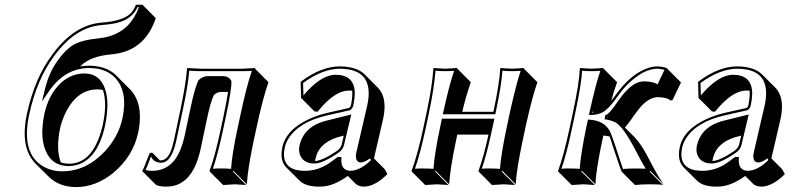

<svg xmlns="http://www.w3.org/2000/svg" viewBox="-20 -718 3331 807"><path d="M92.8 -237.8Q125.5 -389.2 198.7 -486.8Q287.1 -609.4 399.4 -622.1Q403.8 -622.6 407.2 -623Q501 -629.9 532.2 -665Q543.9 -679.2 551.3 -698.2H578.6L634.8 -641.6Q593.3 -518.6 481.4 -494.6Q464.4 -491.2 446.8 -489.3Q362.3 -481.9 321.8 -443.4Q318.8 -440.4 316.9 -439Q335.4 -441.9 354 -441.9Q427.2 -441.4 467.8 -401.4L524.4 -344.7Q582.5 -286.6 563.5 -173.8Q562.5 -167 561 -161.6Q539.6 -61.5 457 7.8Q383.3 68.4 298.8 68.4Q228.5 67.4 185.5 25.4L128.9 -30.8Q63.5 -98.1 92.8 -237.8ZM390.1 -342.3Q300.8 -342.3 252 -236.3Q238.8 -207 232.4 -178.2Q214.4 -90.3 235.8 -35.2Q252 -30.3 269.5 -29.8Q351.6 -29.8 392.6 -129.9Q404.3 -159.2 412.1 -193.8Q431.2 -284.7 412.6 -339.8Q401.4 -342.3 390.1 -342.3ZM334 -409.2Q407.2 -409.2 426.3 -327.1Q431.6 -303.2 431.6 -275.9Q431.2 -236.8 421.9 -191.9Q391.6 -49.8 302.2 -24.4Q285.6 -20 269.5 -20Q192.9 -20 167.5 -96.2Q157.7 -126 157.7 -162.1Q158.2 -197.3 166 -237.3Q184.1 -321.3 236.8 -370.1Q279.8 -408.7 334 -409.2ZM102.5 -235.8Q67.9 -72.8 161.6 -18.6Q182.1 -6.8 205.6 -1.5Q223.1 2.4 242.2 2Q341.8 2 420.9 -82Q478 -144 494.6 -220.2Q518.6 -332 464.4 -390.6Q437 -418.9 395.5 -428.2Q375.5 -432.1 354 -432.1Q252.9 -431.2 186.5 -335.4L156.2 -291L168.9 -343.3Q185.1 -409.2 216.3 -454.6Q256.8 -514.6 298.3 -534.7Q333.5 -550.8 389.2 -556.2Q497.1 -565.9 544.4 -647Q555.7 -666 564 -688H558.1Q534.2 -634.3 462.4 -619.6Q439 -615.2 408.2 -612.8Q297.9 -604.5 210 -485.8Q208 -482.9 206.5 -481Q134.3 -383.8 102.5 -235.8Z M823.7 -94.2Q793.5 48.8 702.6 64.5Q689 66.4 675.3 66.4Q647.9 65.9 635.3 58.6L578.6 2L578.1 -1Q584.5 -9.3 601.6 -56.2Q606 -67.9 609.9 -75.2L620.1 -76.2L651.9 -43.9Q654.3 -43.9 655.3 -43.9Q687 -43.9 703.6 -99.1Q707.5 -113.3 711.4 -129.9L738.8 -258.8Q761.2 -366.2 766.1 -429.2L767.6 -432.1Q769.5 -432.1 824.2 -429.2H999L1051.8 -432.1L1052.2 -429.2L1108.4 -372.6Q1084 -303.7 1056.2 -172.4L1045.4 -122.6Q1021 -6.3 1017.6 56.6L960.9 0L958.5 2.9L1014.6 59.6Q1012.7 59.6 967.3 56.6L918 59.6L861.3 2.9L860.8 0Q883.8 -61 908.7 -179.2L919.4 -229Q931.2 -285.2 938.5 -331.5H907.7Q891.1 -330.6 878.9 -318.4Q864.7 -290.5 848.1 -209.5ZM757.3 -153.3 781.7 -268.1Q799.3 -350.1 813.5 -379.4L814.5 -380.9L815.4 -381.8Q832 -397.5 851.6 -397.9H919.4Q941.4 -397 951.2 -379.9L952.1 -377.9L952.6 -376Q954.6 -347.2 929.2 -227.1L918.5 -176.8Q894.5 -64.5 874.5 -8.8Q892.1 -10.3 910.6 -9.8Q934.6 -9.8 951.2 -8.3Q955.1 -69.8 979 -181.2L989.7 -231Q1015.6 -353.5 1038.6 -420.4Q1019.5 -418.9 999 -418.9H824.2Q798.3 -418.9 775.4 -420.9Q770.5 -359.4 748.5 -256.8L721.2 -127.9Q703.1 -43.9 667 -35.2Q660.6 -33.7 655.3 -34.2Q625 -35.2 614.7 -61Q612.3 -54.7 607.4 -41.5Q598.1 -15.6 591.8 -3.4Q605 0 618.7 0Q702.1 0 738.3 -88.9Q749.5 -117.2 757.3 -153.3Z M1304.2 -41Q1337.4 -43.5 1396.5 -84Q1412.1 -95.7 1416 -109.9L1424.8 -147.9L1415 -145.5Q1331.5 -125 1310.5 -66.9Q1307.1 -56.6 1304.7 -45.4Q1304.2 -42.5 1304.2 -41ZM1460.4 -336.9Q1454.1 -337.4 1446.8 -337.4Q1389.2 -337.4 1321.8 -256.8Q1317.9 -252.4 1314.9 -248.5L1302.2 -249.5L1245.6 -306.2L1243.7 -373L1247.6 -377Q1331.5 -439 1408.7 -439Q1479 -438 1512.2 -405.8L1568.8 -349.1Q1608.9 -307.1 1590.8 -220.2Q1589.8 -215.8 1575.2 -152.8Q1558.1 -80.6 1551.8 -52.2L1596.7 -7.3L1608.4 13.7Q1555.7 66.4 1508.8 66.4Q1486.8 65.9 1474.6 54.2L1441.9 21.5Q1384.8 62.5 1336.4 65.9Q1327.1 66.4 1317.9 66.4Q1264.6 65.9 1239.3 41.5L1182.6 -15.1Q1155.3 -43.9 1166.5 -98.1Q1182.6 -174.3 1281.7 -218.8Q1315.4 -233.9 1354 -243.2L1446.8 -264.2Q1453.1 -267.6 1455.1 -275.9Q1462.4 -312 1460.4 -336.9ZM1404.8 -45.9V-47.9H1402.8ZM1478 -78.1Q1481.9 -95.7 1509.3 -213.4Q1523.4 -274.4 1524.4 -278.8Q1549.8 -403.3 1452.6 -424.8Q1432.6 -428.7 1408.7 -429.2Q1335 -428.7 1253.9 -369.1L1255.4 -316.9Q1327.6 -402.8 1390.1 -403.8Q1469.7 -403.8 1471.2 -327.1Q1471.2 -325.2 1471.2 -324.2Q1470.7 -301.3 1464.8 -273.9Q1460.4 -258.8 1449.7 -254.4L1356.4 -233.4Q1235.8 -206.1 1191.4 -133.8Q1180.2 -114.7 1176.3 -95.7Q1161.1 -17.6 1229.5 -2.9Q1244.6 0 1261.2 0Q1313 0 1358.4 -28.8Q1375 -39.6 1396.5 -56.2L1399.4 -58.1H1415.5L1414.6 -47.4Q1413.1 -1.5 1452.6 0Q1494.1 -1 1539.1 -44.9L1535.2 -52.2Q1511.2 -35.2 1497.1 -35.2Q1477.5 -35.2 1476.1 -58.1Q1476.1 -60.1 1475.6 -61Q1476.1 -69.3 1478 -78.1ZM1456.5 -236.8 1425.8 -107.9Q1420.9 -88.4 1401.9 -75.7Q1336.9 -30.8 1301.3 -30.8Q1254.4 -30.8 1240.2 -68.8Q1236.8 -79.6 1236.8 -89.8Q1237.3 -97.2 1238.3 -104Q1253.4 -174.8 1324.2 -202.1Q1339.4 -208 1356 -211.9Z M2190.9 -193.4 2175.8 -122.6Q2151.4 -6.3 2147.5 56.6L2091.3 0L2088.4 2.9L2145 59.6Q2143.1 59.6 2097.7 56.6Q2097.7 56.6 2047.9 59.6L1991.7 2.9L1991.2 0Q2012.7 -57.6 2033.2 -152.3H1901.9L1896 -123.5Q1872.1 -10.3 1867.7 56.6L1811 0L1808.6 2.9L1865.2 59.6Q1863.3 59.6 1816.9 56.6Q1816.9 56.6 1767.1 59.6L1710.4 2.9L1710 0Q1735.8 -69.8 1759.3 -180.2L1773.9 -249Q1796.9 -356.9 1801.3 -429.2L1802.7 -432.1Q1804.7 -432.1 1851.6 -429.2Q1851.6 -429.2 1900.9 -432.1L1902.3 -429.2L1959 -372.6Q1938.5 -314.5 1922.9 -248H2053.7L2054.2 -250Q2079.6 -369.1 2082.5 -429.2L2084 -432.1Q2085.9 -432.1 2132.3 -429.2Q2132.3 -429.2 2181.2 -432.1L2182.1 -429.2L2238.8 -372.6Q2218.8 -317.4 2190.9 -193.4ZM1855 -248 1854 -249V-248ZM2124.5 -252Q2151.4 -371.1 2168.5 -420.4Q2152.3 -418.9 2132.3 -418.9Q2108.4 -418.9 2091.8 -420.9Q2087.9 -361.3 2064 -248L2062 -237.8H1841.3L1844.2 -251Q1866.7 -355 1888.7 -420.4Q1872.1 -418.9 1851.6 -418.9Q1827.1 -418.9 1810.5 -420.9Q1805.2 -350.1 1783.7 -247.1L1769 -177.7Q1746.6 -73.2 1724.1 -8.8Q1740.7 -10.3 1760.3 -9.8Q1784.7 -9.8 1801.8 -8.3Q1806.6 -73.2 1829.6 -182.1L1837.4 -219.2H2058.1L2048.8 -176.8Q2024.9 -64.5 2004.9 -8.8Q2021.5 -10.3 2041 -9.8Q2064.9 -9.8 2081.5 -8.3Q2085.9 -69.8 2109.4 -181.2Z M2389.2 -250Q2414.6 -369.1 2417 -429.2L2418.5 -432.1Q2420.4 -432.1 2466.8 -429.2Q2466.8 -429.2 2515.6 -432.1L2517.1 -429.2L2573.7 -372.6Q2560.1 -335 2548.8 -293.5Q2553.7 -299.8 2563 -312.5Q2583 -340.3 2595.2 -354Q2653.8 -420.4 2717.3 -436Q2731 -439 2743.2 -439Q2761.7 -438.5 2782.7 -432.1L2785.6 -428.2L2842.3 -371.6L2806.6 -297.4L2798.3 -295.4Q2782.2 -309.6 2743.2 -309.6Q2712.9 -308.6 2681.6 -278.3Q2665.5 -262.7 2628.4 -209.5Q2615.2 -190.9 2606.4 -182.1L2648.4 -140.1Q2660.6 -127.4 2678.2 -101.6Q2692.4 -80.1 2731.4 -4.9Q2749.5 28.8 2769.5 56.6L2712.9 0L2710.4 2.9L2766.6 59.6Q2752 56.6 2715.3 56.6Q2675.3 56.6 2648.9 59.6L2592.3 2.9Q2584.5 -16.6 2552.7 -112.8Q2551.3 -116.7 2549.3 -124.5Q2544.9 -138.2 2542.5 -144Q2530.3 -147 2516.1 -148.4L2510.3 -122.6Q2485.8 -6.3 2482.4 56.6L2425.8 0L2423.3 2.9L2480 59.6Q2478 59.6 2432.6 56.6L2382.8 59.6L2326.2 2.9L2325.7 0Q2348.6 -61 2374 -179.2ZM2535.6 -224.6 2533.2 -227.1 2532.7 -226.1V-225.1Q2534.7 -224.6 2535.6 -224.6ZM2473.6 -245.1 2468.8 -250 2467.8 -245.1Q2471.2 -245.1 2473.6 -245.1ZM2398.9 -248 2383.8 -176.8Q2359.9 -64.5 2339.8 -8.8Q2356.4 -10.3 2376 -9.8Q2399.9 -9.8 2416.5 -8.3Q2420.9 -69.8 2443.8 -181.2L2451.2 -215.3L2460 -214.8Q2522.5 -210 2544.9 -163.6Q2550.3 -151.9 2562.5 -116.2Q2595.7 -16.6 2596.7 -12.7Q2597.7 -9.8 2598.6 -7.8Q2627 -10.3 2658.7 -9.8Q2676.8 -9.8 2694.3 -8.8Q2682.1 -26.9 2644 -100.1Q2628.9 -128.4 2613.3 -152.3Q2585.9 -193.8 2564.9 -204.6Q2550.8 -211.4 2530.8 -215.3L2521 -216.8L2524.4 -234.4L2529.3 -236.3Q2542.5 -241.7 2570.3 -282.7Q2597.7 -322.3 2618.2 -342.3Q2652.8 -376 2686.5 -376Q2726.1 -375.5 2743.7 -363.3L2772.9 -424.3Q2757.3 -428.7 2743.2 -429.2Q2686 -429.2 2620.1 -365.7Q2610.4 -356.4 2602.5 -347.2Q2591.3 -334.5 2572.8 -308.6Q2538.1 -259.8 2513.2 -246.1Q2492.7 -235.8 2468.3 -234.9H2455.6L2459 -252Q2485.8 -371.1 2503.4 -420.4Q2486.8 -418.9 2466.8 -418.9Q2442.9 -418.9 2426.8 -420.9Q2422.9 -361.3 2398.9 -248Z M2974.6 -41Q3007.8 -43.5 3066.9 -84Q3082.5 -95.7 3086.4 -109.9L3095.2 -147.9L3085.4 -145.5Q3002 -125 2981 -66.9Q2977.5 -56.6 2975.1 -45.4Q2974.6 -42.5 2974.6 -41ZM3130.9 -336.9Q3124.5 -337.4 3117.2 -337.4Q3059.6 -337.4 2992.2 -256.8Q2988.3 -252.4 2985.4 -248.5L2972.7 -249.5L2916 -306.2L2914.1 -373L2918 -377Q3002 -439 3079.1 -439Q3149.4 -438 3182.6 -405.8L3239.3 -349.1Q3279.3 -307.1 3261.2 -220.2Q3260.3 -215.8 3245.6 -152.8Q3228.5 -80.6 3222.2 -52.2L3267.1 -7.3L3278.8 13.7Q3226.1 66.4 3179.2 66.4Q3157.2 65.9 3145 54.2L3112.3 21.5Q3055.2 62.5 3006.8 65.9Q2997.6 66.4 2988.3 66.4Q2935.1 65.9 2909.7 41.5L2853 -15.1Q2825.7 -43.9 2836.9 -98.1Q2853 -174.3 2952.1 -218.8Q2985.8 -233.9 3024.4 -243.2L3117.2 -264.2Q3123.5 -267.6 3125.5 -275.9Q3132.8 -312 3130.9 -336.9ZM3075.2 -45.9V-47.9H3073.2ZM3148.4 -78.1Q3152.3 -95.7 3179.7 -213.4Q3193.8 -274.4 3194.8 -278.8Q3220.2 -403.3 3123 -424.8Q3103 -428.7 3079.1 -429.2Q3005.4 -428.7 2924.3 -369.1L2925.8 -316.9Q2998 -402.8 3060.5 -403.8Q3140.1 -403.8 3141.6 -327.1Q3141.6 -325.2 3141.6 -324.2Q3141.1 -301.3 3135.3 -273.9Q3130.9 -258.8 3120.1 -254.4L3026.9 -233.4Q2906.2 -206.1 2861.8 -133.8Q2850.6 -114.7 2846.7 -95.7Q2831.5 -17.6 2899.9 -2.9Q2915 0 2931.6 0Q2983.4 0 3028.8 -28.8Q3045.4 -39.6 3066.9 -56.2L3069.8 -58.1H3085.9L3085 -47.4Q3083.5 -1.5 3123 0Q3164.6 -1 3209.5 -44.9L3205.6 -52.2Q3181.6 -35.2 3167.5 -35.2Q3147.9 -35.2 3146.5 -58.1Q3146.5 -60.1 3146 -61Q3146.5 -69.3 3148.4 -78.1ZM3127 -236.8 3096.2 -107.9Q3091.3 -88.4 3072.3 -75.7Q3007.3 -30.8 2971.7 -30.8Q2924.8 -30.8 2910.6 -68.8Q2907.2 -79.6 2907.2 -89.8Q2907.7 -97.2 2908.7 -104Q2923.8 -174.8 2994.6 -202.1Q3009.8 -208 3026.4 -211.9Z"/></svg>

Font: Linux Biolinum Shadow O
Style: Italic
Weight: 400
Italic angle: -12°
Designer: Philipp H. Poll
Foundry: Philipp H. Poll
Version: Version 0.6.2